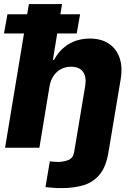

<svg xmlns="http://www.w3.org/2000/svg" viewBox="-30 -748 660 972"><path d="M349.1 0H522.9L518.6 24.9Q506.3 98.6 472.9 137.5Q439.5 176.3 391.1 190.2Q342.8 204.1 286.1 204.1Q256.3 204.6 236.1 202.6Q215.8 200.7 200.2 199.2L222.2 68.8Q232.9 69.8 242.4 70.8Q252 71.8 262.7 71.8Q290.5 71.8 314.9 62.5Q339.4 53.2 344.7 24.9ZM220.7 -311 169.4 0H-4.4L116.2 -727.5H284.2L237.8 -445.3H244.1Q270.5 -495.6 317.1 -524.2Q363.8 -552.7 425.3 -552.7Q482.4 -552.7 520.8 -527.1Q559.1 -501.5 575.2 -455.6Q591.3 -409.7 581.1 -347.7L522.9 0H349.1L401.4 -313.5Q408.7 -358.9 390.1 -384.5Q371.6 -410.2 329.6 -410.2Q302.2 -410.2 279.5 -398.4Q256.8 -386.7 241.5 -364.5Q226.1 -342.3 220.7 -311ZM-9.8 -578.6 7.8 -675.8H375.5L358.4 -578.6Z"/></svg>

Font: Inter Tight ExtraBold
Style: Italic
Weight: 800
Italic angle: -9.39999°
Designer: Rasmus Andersson
Foundry: rsms
Version: Version 3.004